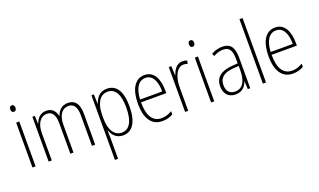

<svg xmlns="http://www.w3.org/2000/svg" viewBox="-95 -1328 3535 2129"><g transform="rotate(-20 1672.5 -263.0)"><path d="M99 -726C76 -726 68 -709 68 -688C68 -667 78 -650 98 -650C119 -650 129 -666 129 -689C129 -709 121 -726 99 -726ZM116 -529H79V0H116Z M691 -539C619 -539 579 -497 556 -436H553C541 -495 505 -539 436 -539C358 -539 324 -485 306 -436H303L299 -529H270V0H307V-323C307 -426 350 -505 432 -505C487 -505 526 -468 526 -355V0H563V-328C563 -441 611 -505 686 -505C742 -505 781 -465 781 -364V0H819V-367C819 -486 770 -539 691 -539Z M1151 -539C1065 -539 1023 -481 1002 -416H1000L996 -529H967V234H1004V-16C1004 -48 1003 -79 1002 -102H1005C1023 -45 1066 10 1148 10C1255 10 1322 -82 1322 -270C1322 -450 1262 -539 1151 -539ZM1147 -505C1240 -505 1284 -422 1284 -269C1284 -95 1226 -24 1144 -24C1059 -24 1004 -103 1004 -239V-284C1005 -417 1055 -505 1147 -505Z M1595 -539C1477 -539 1419 -427 1419 -263C1419 -98 1479 10 1611 10C1660 10 1700 -2 1737 -23V-61C1693 -35 1657 -24 1613 -24C1509 -24 1456 -110 1457 -267H1755V-300C1755 -428 1710 -539 1595 -539ZM1595 -505C1682 -505 1719 -415 1719 -300H1458C1465 -437 1516 -505 1595 -505Z M2042 -538C1973 -538 1936 -477 1918 -420H1915L1910 -529H1880V0H1917V-283C1917 -393 1961 -500 2041 -500C2059 -500 2076 -496 2089 -491L2097 -527C2080 -535 2061 -538 2042 -538Z M2207 -726C2184 -726 2176 -709 2176 -688C2176 -667 2186 -650 2206 -650C2227 -650 2237 -666 2237 -689C2237 -709 2229 -726 2207 -726ZM2224 -529H2187V0H2224Z M2512 -539C2467 -539 2421 -526 2382 -503L2396 -472C2438 -496 2476 -505 2510 -505C2581 -505 2612 -466 2612 -353V-307L2539 -301C2413 -291 2342 -238 2342 -133C2342 -54 2384 10 2474 10C2556 10 2593 -38 2613 -92H2615L2620 0H2649V-357C2649 -486 2607 -539 2512 -539ZM2542 -271 2613 -276V-218C2612 -101 2572 -22 2480 -22C2417 -22 2381 -62 2381 -133C2381 -219 2435 -262 2542 -271Z M2835 0V-760H2798V0Z M3136 -539C3018 -539 2960 -427 2960 -263C2960 -98 3020 10 3152 10C3201 10 3241 -2 3278 -23V-61C3234 -35 3198 -24 3154 -24C3050 -24 2997 -110 2998 -267H3296V-300C3296 -428 3251 -539 3136 -539ZM3136 -505C3223 -505 3260 -415 3260 -300H2999C3006 -437 3057 -505 3136 -505Z"/></g></svg>

Font: Noto Sans Malayalam Condensed ExtraLight
Style: Regular
Weight: 200
Width: 3
Designer: Jelle Bosma - Monotype Design Team
Foundry: Monotype Imaging Inc.
Version: Version 2.104